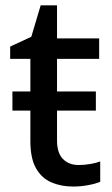

<svg xmlns="http://www.w3.org/2000/svg" viewBox="-20 -680 416 710"><path d="M25.9 -271V-341.8H334.5V-271ZM271 -69.8Q292 -69.8 313.5 -73.5Q335 -77.1 350.6 -83V-7.8Q334 -0.5 306.4 4.6Q278.8 9.8 250 9.8Q206.1 9.8 170.4 -5.4Q134.8 -20.5 113.5 -57.1Q92.3 -93.8 92.3 -158.7V-462.4H17.6V-507.8L95.7 -543.9L130.4 -660.2H190.9V-538.1H346.7V-462.4H190.9V-160.2Q190.9 -114.7 212.6 -92.3Q234.4 -69.8 271 -69.8Z"/></svg>

Font: Open Sans Medium
Style: Regular
Weight: 500
Designer: Monotype Design Team
Foundry: Monotype Imaging Inc.
Version: Version 3.000